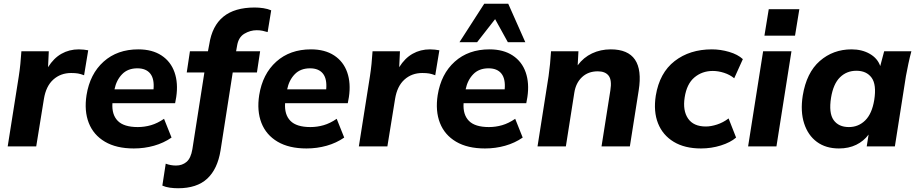

<svg xmlns="http://www.w3.org/2000/svg" viewBox="-20 -780 4890 1023"><path d="M21 0 80 -373Q85 -405 88.5 -439.5Q92 -474 94 -507H240L236 -422Q266 -470 307.5 -493.5Q349 -517 400 -517Q414 -517 426.5 -515.5Q439 -514 450 -512L428 -379Q410 -386 395.5 -388.5Q381 -391 359 -391Q303 -391 264 -356Q225 -321 214 -253L173 0Z M693 11Q600 11 539 -25Q478 -61 453 -125Q428 -189 441 -273Q459 -386 532 -451.5Q605 -517 717 -517Q791 -517 840.5 -484.5Q890 -452 910 -394.5Q930 -337 919 -263L913 -230H579Q575 -169 607.5 -136Q640 -103 714 -103Q750 -103 784.5 -113Q819 -123 854 -147L894 -47Q852 -18 800.5 -3.5Q749 11 693 11ZM712 -416Q661 -416 630.5 -384.5Q600 -353 590 -304H798Q803 -360 780.5 -388Q758 -416 712 -416Z M1243 -535Q1250 -581 1281.5 -600Q1313 -619 1348 -619Q1365 -619 1379 -616Q1393 -613 1406 -609L1425 -725Q1406 -733 1383 -736.5Q1360 -740 1337 -740Q1230 -740 1170 -691Q1110 -642 1095 -544L1088 -507H992L975 -394H1069L1005 15Q997 63 974 82.5Q951 102 918 102Q889 102 863 92L845 209Q863 217 885 220Q907 223 929 223Q1029 223 1084 172Q1139 121 1155 22L1220 -394H1349L1366 -507H1238Z M1613 11Q1520 11 1459 -25Q1398 -61 1373 -125Q1348 -189 1361 -273Q1379 -386 1452 -451.5Q1525 -517 1637 -517Q1711 -517 1760.5 -484.5Q1810 -452 1830 -394.5Q1850 -337 1839 -263L1833 -230H1499Q1495 -169 1527.5 -136Q1560 -103 1634 -103Q1670 -103 1704.5 -113Q1739 -123 1774 -147L1814 -47Q1772 -18 1720.5 -3.5Q1669 11 1613 11ZM1632 -416Q1581 -416 1550.5 -384.5Q1520 -353 1510 -304H1718Q1723 -360 1700.5 -388Q1678 -416 1632 -416Z M1892 0 1951 -373Q1956 -405 1959.5 -439.5Q1963 -474 1965 -507H2111L2107 -422Q2137 -470 2178.5 -493.5Q2220 -517 2271 -517Q2285 -517 2297.5 -515.5Q2310 -514 2321 -512L2299 -379Q2281 -386 2266.5 -388.5Q2252 -391 2230 -391Q2174 -391 2135 -356Q2096 -321 2085 -253L2044 0Z M2299 0ZM2564 11Q2471 11 2410 -25Q2349 -61 2324 -125Q2299 -189 2312 -273Q2330 -386 2403 -451.5Q2476 -517 2588 -517Q2662 -517 2711.5 -484.5Q2761 -452 2781 -394.5Q2801 -337 2790 -263L2784 -230H2450Q2446 -169 2478.5 -136Q2511 -103 2585 -103Q2621 -103 2655.5 -113Q2690 -123 2725 -147L2765 -47Q2723 -18 2671.5 -3.5Q2620 11 2564 11ZM2583 -416Q2532 -416 2501.5 -384.5Q2471 -353 2461 -304H2669Q2674 -360 2651.5 -388Q2629 -416 2583 -416ZM2428 -555 2560 -760H2688L2779 -555H2686L2618 -678L2522 -555Z M2844 0 2903 -375Q2912 -439 2916 -507H3062L3058 -432Q3089 -474 3134.5 -495.5Q3180 -517 3234 -517Q3418 -517 3383 -298L3336 0H3185L3232 -298Q3241 -353 3223 -376.5Q3205 -400 3165 -400Q3114 -400 3081 -369Q3048 -338 3040 -286L2995 0Z M3715 11Q3628 11 3569.5 -24.5Q3511 -60 3486 -123Q3461 -186 3474 -270Q3494 -392 3574.5 -454.5Q3655 -517 3773 -517Q3819 -517 3865 -503.5Q3911 -490 3938 -465L3892 -363Q3869 -382 3838 -392Q3807 -402 3778 -402Q3721 -402 3680 -367.5Q3639 -333 3628 -261Q3617 -191 3646 -148.5Q3675 -106 3741 -106Q3768 -106 3800.5 -116.5Q3833 -127 3862 -149L3902 -47Q3872 -21 3821 -5Q3770 11 3715 11Z M4053 -590 4076 -731H4239L4216 -590ZM3966 0 4046 -507H4197L4117 0Z M4450 11Q4380 11 4332.5 -24Q4285 -59 4264.5 -122.5Q4244 -186 4257 -270Q4277 -393 4348 -455Q4419 -517 4517 -517Q4573 -517 4614.5 -493Q4656 -469 4670 -428L4691 -507H4836Q4827 -474 4820 -440.5Q4813 -407 4807 -375L4748 0H4598L4608 -63Q4582 -28 4542 -8.5Q4502 11 4450 11ZM4503 -103Q4554 -103 4590 -138.5Q4626 -174 4638 -247Q4651 -329 4624 -366Q4597 -403 4543 -403Q4491 -403 4455.5 -368Q4420 -333 4408 -260Q4395 -178 4421.5 -140.5Q4448 -103 4503 -103Z"/></svg>

Font: Winston
Style: Bold Italic
Weight: 700
Italic angle: -9°
Designer: Original fonts by Vernon Adams / Changes by Cristiano Sobral
Foundry: Original fonts by Vernon Adams / Changes by Cristiano Sobral
Version: Version 2.503;July 17, 2020;FontCreator 13.0.0.2655 64-bit